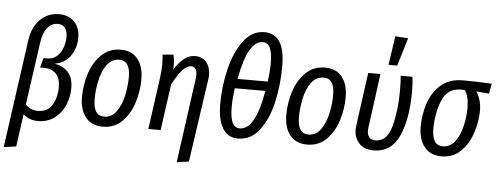

<svg xmlns="http://www.w3.org/2000/svg" viewBox="-59 -967 3501 1349"><g transform="rotate(5 1691.0 -292.5)"><path d="M111 -544Q124 -641 179 -695Q234 -749 312 -749Q378 -749 419 -708Q460 -667 460 -595Q460 -525 422.5 -469Q385 -413 309 -399Q364 -393 403 -354Q442 -315 442 -237Q442 -177 418 -119.5Q394 -62 345 -25Q296 12 227 12Q166 12 124 -27L92 203L5 215ZM354 -237Q354 -299 324 -331.5Q294 -364 235 -364H211L229 -432H258Q297 -432 324 -457Q351 -482 364 -519.5Q377 -557 377 -593Q377 -637 359 -658.5Q341 -680 308 -680Q265 -680 235.5 -644Q206 -608 196 -538L134 -97Q167 -59 223 -59Q291 -59 322.5 -113Q354 -167 354 -237Z M522 -184Q522 -266 547.5 -347.5Q573 -429 628 -483.5Q683 -538 766 -538Q843 -538 885 -486Q927 -434 927 -343Q927 -262 902 -180.5Q877 -99 822.5 -43.5Q768 12 684 12Q607 12 564.5 -40.5Q522 -93 522 -184ZM838 -351Q838 -467 762 -467Q707 -467 673.5 -420Q640 -373 626 -306Q612 -239 612 -176Q612 -59 688 -59Q742 -59 775.5 -106.5Q809 -154 823.5 -221.5Q838 -289 838 -351Z M1307 -380Q1309 -400 1309 -407Q1309 -465 1267 -465Q1211 -465 1138 -325L1093 0H1006L1056 -360Q1064 -415 1064 -462Q1064 -487 1060 -529L1136 -536Q1145 -507 1145 -464Q1145 -443 1144 -431Q1178 -484 1212.5 -511.5Q1247 -539 1291 -539Q1339 -539 1368.5 -505Q1398 -471 1398 -414Q1398 -399 1395 -381L1310 203L1225 215Z M1905 -522Q1905 -387 1877 -265Q1849 -143 1789 -65.5Q1729 12 1639 12Q1567 12 1530.5 -48Q1494 -108 1494 -218Q1494 -346 1524 -468.5Q1554 -591 1614 -670Q1674 -749 1760 -749Q1905 -749 1905 -522ZM1600 -405H1813Q1823 -485 1823 -527Q1823 -608 1806 -643Q1789 -678 1754 -678Q1703 -678 1664.5 -612Q1626 -546 1600 -405ZM1586 -338Q1576 -260 1576 -205Q1576 -129 1593 -94.5Q1610 -60 1645 -60Q1755 -60 1802 -338Z M1963 -184Q1963 -266 1988.5 -347.5Q2014 -429 2069 -483.5Q2124 -538 2207 -538Q2284 -538 2326 -486Q2368 -434 2368 -343Q2368 -262 2343 -180.5Q2318 -99 2263.5 -43.5Q2209 12 2125 12Q2048 12 2005.5 -40.5Q1963 -93 1963 -184ZM2279 -351Q2279 -467 2203 -467Q2148 -467 2114.5 -420Q2081 -373 2067 -306Q2053 -239 2053 -176Q2053 -59 2129 -59Q2183 -59 2216.5 -106.5Q2250 -154 2264.5 -221.5Q2279 -289 2279 -351Z M2829 -424Q2829 -231 2774.5 -109.5Q2720 12 2595 12Q2527 12 2492 -27.5Q2457 -67 2457 -123Q2457 -132 2459 -148L2511 -527H2597L2546 -147Q2544 -131 2544 -125Q2544 -94 2558 -76.5Q2572 -59 2600 -59Q2685 -59 2714.5 -172Q2744 -285 2744 -423Q2744 -491 2740 -527H2823Q2829 -478 2829 -424ZM2678 -800 2769 -794 2709 -596H2648Z M2911 -184Q2911 -265 2936 -344.5Q2961 -424 3021 -478.5Q3081 -533 3179 -533Q3262 -533 3382 -527L3369 -456L3278 -464Q3295 -442 3305.5 -407Q3316 -372 3316 -333Q3316 -257 3291 -177.5Q3266 -98 3211.5 -43Q3157 12 3073 12Q2996 12 2953.5 -40.5Q2911 -93 2911 -184ZM3227 -338Q3227 -427 3196 -467H3170Q3075 -467 3038 -376.5Q3001 -286 3001 -176Q3001 -59 3077 -59Q3131 -59 3164.5 -106Q3198 -153 3212.5 -217.5Q3227 -282 3227 -338Z"/></g></svg>

Font: Fira Sans Extra Condensed
Style: Italic
Weight: 400
Width: 3
Italic angle: -8°
Designer: Carrois Corporate & Edenspiekermann AG
Foundry: Carrois Corporate GbR & Edenspiekermann AG
Version: Version 4.203